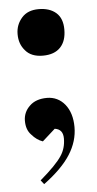

<svg xmlns="http://www.w3.org/2000/svg" viewBox="-50 -527 361 715"><g transform="rotate(-5 131.0 -169.5)"><path d="M86 156C132 122 165 89 186 56C207 23 217 -11 217 -46C217 -81 208 -110 191 -131C174 -152 151 -163 124 -163C96 -163 74 -155 59 -140C43 -125 35 -106 35 -85C35 -63 41 -45 54 -32C66 -18 80 -8 95 -3C95 -3 143 -46 143 -46C143 -46 143 -46 143 -46C164 -43 174 -30 174 -7C174 17 168 39 155 58C142 78 115 106 74 141C74 141 86 156 86 156C86 156 86 156 86 156ZM123 -321C152 -321 174 -329 189 -345C204 -361 211 -383 211 -411C211 -439 203 -460 187 -474C171 -488 149 -495 122 -495C95 -495 74 -487 59 -470C44 -453 36 -433 36 -409C36 -384 43 -364 58 -347C72 -330 94 -321 123 -321Z"/></g></svg>

Font: Abril Fatface Utterance
Style: Regular
Weight: 500
Designer: Veronika Burian, Jos Scaglione
Foundry: TypeTogether
Version: ""